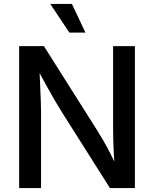

<svg xmlns="http://www.w3.org/2000/svg" viewBox="-20 -964 790 984"><path d="M78.1 0V-727.5H205.1L479.5 -293.5Q492.7 -272.9 509.5 -243.7Q526.4 -214.4 545.2 -178.2Q564 -142.1 582 -100.6L568.8 -96.7Q565.4 -135.7 563.2 -176Q561 -216.3 560.3 -251.7Q559.6 -287.1 559.6 -310.5V-727.5H671.4V0H543.5L297.9 -388.2Q279.3 -418 260.5 -450Q241.7 -481.9 218.8 -523.9Q195.8 -565.9 163.6 -624.5L181.2 -627.9Q183.6 -574.2 185.8 -527.6Q188 -481 189.2 -445.6Q190.4 -410.2 190.4 -389.2V0ZM335.4 -796.9 237.8 -943.8H348.6L418 -796.9Z"/></svg>

Font: Inter 17pt Medium
Style: Regular
Weight: 500
Version: Version 4.001;git-66647c0bb